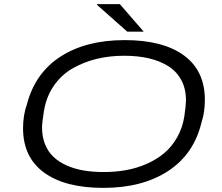

<svg xmlns="http://www.w3.org/2000/svg" viewBox="-20 -891 1067 923"><path d="M591.8 -738.8 445.8 -868.2 446.8 -871.1H556.2L670.9 -738.8ZM477.1 12.2Q292.5 12.2 191.7 -61.5Q90.8 -135.3 90.8 -274.9Q90.8 -337.4 109.9 -391.1Q149.4 -541 272 -619.6Q394.5 -698.2 579.1 -698.2Q763.7 -698.2 864.3 -624.5Q964.8 -550.8 964.8 -411.1Q964.8 -351.6 949.2 -304.2Q912.6 -150.4 788.6 -69.1Q664.6 12.2 477.1 12.2ZM479 -64Q535.2 -64 586.4 -73.2Q637.7 -82.5 685.1 -103.3Q732.4 -124 769 -154.5Q805.7 -185.1 831.5 -230.5Q857.4 -275.9 866.2 -332Q874 -386.7 874 -408.2Q874 -463.9 851.8 -505.6Q829.6 -547.4 789.3 -572.8Q749 -598.1 695.8 -610.6Q642.6 -623 577.1 -623Q506.3 -623 443.6 -607.7Q380.9 -592.3 327.4 -561.3Q273.9 -530.3 237.8 -477.3Q201.7 -424.3 190.9 -355Q182.1 -300.8 182.1 -277.8Q182.1 -233.4 196.5 -197.5Q210.9 -161.6 237.1 -137Q263.2 -112.3 300.3 -95.7Q337.4 -79.1 381.8 -71.5Q426.3 -64 479 -64Z"/></svg>

Font: Archivo Expanded Light
Style: Italic
Weight: 300
Width: 7
Italic angle: -10°
Designer: Hector Gatti
Foundry: Omnibus-Type
Version: Version 2.001